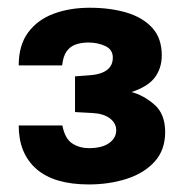

<svg xmlns="http://www.w3.org/2000/svg" viewBox="-20 -856 486 508"><path d="M215 -368Q123 -368 76.2 -409Q29.5 -450 29.5 -524H145Q152 -488.5 171.5 -476.2Q191 -464 215 -464Q250 -464 268.8 -477.5Q287.5 -491 287.5 -511.5Q287.5 -530 270.8 -542.8Q254 -555.5 224.5 -557L178.5 -559.5V-654L218.5 -657Q238 -658.5 251.5 -664.2Q265 -670 271.8 -679.8Q278.5 -689.5 278.5 -703.5Q278.5 -725 258.5 -734.2Q238.5 -743.5 214 -743.5Q195 -743.5 180.2 -738.2Q165.5 -733 156.2 -720Q147 -707 144.5 -683H29.5Q29.5 -736 54.2 -769.8Q79 -803.5 121.5 -819.5Q164 -835.5 217.5 -835.5Q271.5 -835.5 314.5 -822.8Q357.5 -810 382.8 -782.5Q408 -755 408 -709.5Q408 -676 390 -651.5Q372 -627 328 -612.5Q360 -604 388.5 -579.2Q417 -554.5 417 -506.5Q417 -459 389 -428.2Q361 -397.5 315 -382.8Q269 -368 215 -368Z"/></svg>

Font: Public Sans Thin Black
Style: Regular
Weight: 900
Version: Version 2.001